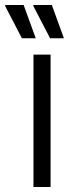

<svg xmlns="http://www.w3.org/2000/svg" viewBox="-68 -743 286 763"><path d="M65 0V-526H133V0ZM131 -591 64 -720 65 -723H138L186 -591ZM19 -591 -48 -720 -47 -723H26L74 -591Z"/></svg>

Font: Archivo SemiCondensed Light
Style: Regular
Weight: 300
Width: 4
Designer: Hector Gatti
Foundry: Omnibus-Type
Version: Version 2.001